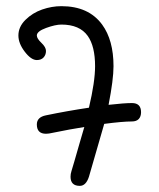

<svg xmlns="http://www.w3.org/2000/svg" viewBox="-20 -606 520 626"><path d="M40 -490.2Q40 -518.6 63 -541.3Q85.9 -564 117.4 -575Q148.9 -585.9 180.2 -585.9Q269 -585.9 313 -525.9Q350.1 -475.1 350.1 -390.1Q350.1 -346.7 334 -264.2Q385.3 -270 410.2 -270Q439.9 -270 439.9 -240.2Q439.9 -226.1 432.4 -218Q424.8 -210 410.2 -210Q379.9 -210 319.8 -202.1Q273.4 -40 270 -29.8Q260.3 0 240.2 0Q210 0 210 -29.8Q210 -39.1 212.9 -47.9Q215.8 -57.1 222.4 -79.8Q229 -102.5 239 -137.5Q249 -172.4 254.9 -191.9Q215.3 -186 141.1 -170.9L136.7 -170.4Q132.3 -169.9 129.9 -169.9Q100.1 -169.9 100.1 -200.2Q100.1 -224.1 129.9 -230Q197.8 -244.1 270 -254.9Q290 -339.8 290 -390.1Q290 -455.1 266.1 -488.8Q239.7 -525.9 180.2 -525.9Q160.6 -525.9 130.4 -514.9Q100.1 -503.9 100.1 -490.2Q100.1 -480.5 115 -466.3Q129.9 -452.1 129.9 -439.9Q129.9 -427.2 122.1 -418.7Q114.3 -410.2 100.1 -410.2Q81.5 -410.2 60.8 -437.3Q40 -464.4 40 -490.2Z"/></svg>

Font: Pecita
Style: Book
Weight: 400
Width: 6
Version: Version 3.4.1